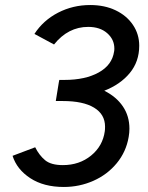

<svg xmlns="http://www.w3.org/2000/svg" viewBox="-20 -732 587 764"><path d="M30 -112 120 -146Q136 -114 159.5 -94.5Q183 -75 230 -75Q296 -75 342.5 -113Q389 -151 397 -210Q398 -216 398 -228Q398 -277 354.5 -303.5Q311 -330 230 -330H202L214 -404L216 -414H237Q319 -414 372.5 -443.5Q426 -473 434 -527Q435 -531 435 -539Q435 -575 406.5 -600Q378 -625 331 -625Q251 -625 195 -555L117 -597Q152 -651 211 -681.5Q270 -712 339 -712Q396 -712 440 -691Q484 -670 509 -633Q534 -596 534 -550Q534 -487 496.5 -441.5Q459 -396 395 -371Q443 -347 469 -308.5Q495 -270 495 -220Q495 -204 492 -187Q482 -128 444.5 -82.5Q407 -37 351.5 -12.5Q296 12 234 12Q154 12 100.5 -23Q47 -58 30 -112Z"/></svg>

Font: Oak Sans Medium
Style: Italic
Weight: 500
Italic angle: -9.49998°
Foundry: Erik Kennedy, Walven
Version: Version 1.000